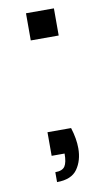

<svg xmlns="http://www.w3.org/2000/svg" viewBox="-79 -575 402 745"><g transform="rotate(-10 122.0 -203.0)"><path d="M79 0ZM79 0ZM189 -429H79V-536H189ZM84 130V91Q112 91 122 76Q132 61 132 26H81V-67H174Q188 -23 188 15Q188 63 164.5 96.5Q141 130 84 130Z"/></g></svg>

Font: Ulagadi Sans
Style: Regular
Weight: 400
Designer: Ninad Kale (Devanagari), Jonny Pinhorn (Latin)
Foundry: Indian Type Foundry
Version: Version 3.01;March 29, 2020;FontCreator 12.0.0.2522 64-bit; 